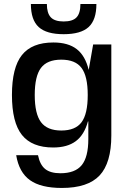

<svg xmlns="http://www.w3.org/2000/svg" viewBox="-20 -720 640 950"><path d="M417 -119.1H415Q397 -52.7 355 -21.5Q313 9.8 243.2 9.8Q138.2 9.8 88.6 -52.2Q39.1 -114.3 39.1 -250Q39.1 -385.7 88.6 -447.8Q138.2 -509.8 244.1 -509.8Q316.9 -509.8 359.4 -477.1Q401.9 -444.3 418.9 -374L440.9 -500H530.8V-49.8Q530.8 86.4 472.7 148.2Q414.6 210 286.1 210Q182.1 210 128.2 171.4Q74.2 132.8 60.1 47.9H168Q177.7 95.7 203.9 116.5Q230 137.2 278.8 137.2Q351.6 137.2 384.3 97.2Q417 57.1 417 -32.2ZM151.9 -250Q151.9 -156.7 182.9 -115.5Q213.9 -74.2 283.2 -74.2Q353 -74.2 383.5 -115.2Q414.1 -156.2 414.1 -250Q414.1 -342.8 383.5 -383.8Q353 -424.8 283.2 -424.8Q213.4 -424.8 182.6 -383.8Q151.9 -342.8 151.9 -250ZM457 -700.2Q457 -621.6 418.5 -586.2Q379.9 -550.8 294.9 -550.8Q210 -550.8 171.4 -586.2Q132.8 -621.6 132.8 -700.2H211.9Q211.9 -655.3 231.2 -634.5Q250.5 -613.8 294.9 -613.8Q339.4 -613.8 358.6 -634Q377.9 -654.3 377.9 -700.2Z"/></svg>

Font: Fivo Sans Modern Med
Style: Regular
Weight: 450
Designer: Alexander Slobzheninov
Foundry: Alexander Slobzheninov
Version: 1.0